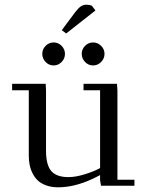

<svg xmlns="http://www.w3.org/2000/svg" viewBox="-20 -800 619 827"><path d="M32.2 -411.1V-439H176.8L178.2 -411.1V-150.9Q178.2 -89.4 200.9 -63.2Q223.6 -37.1 274.9 -37.1Q306.2 -37.1 346.7 -49.8Q387.2 -62.5 411.1 -76.2V-411.1H339.8V-439H483.9L485.8 -411.1V-25.9H559.1V0H415L411.1 -23.9V-45.9Q314.5 6.8 231 6.8Q202.1 6.8 179.7 -1.2Q157.2 -9.3 143.3 -22.2Q129.4 -35.2 120.4 -53.2Q111.3 -71.3 107.7 -89.8Q104 -108.4 104 -128.9V-411.1ZM176.5 -533Q162.1 -547.9 162.1 -567.9Q162.1 -587.9 176.5 -602.5Q190.9 -617.2 210.9 -617.2Q231 -617.2 245.4 -602.5Q259.8 -587.9 259.8 -567.9Q259.8 -547.9 245.4 -533Q231 -518.1 210.9 -518.1Q190.9 -518.1 176.5 -533ZM246.1 -669.9 304.2 -748Q318.8 -766.6 329.1 -773.2Q339.4 -779.8 354 -779.8Q359.4 -779.8 365 -778.6Q370.6 -777.3 373 -776.4L376 -774.9L391.1 -754.9L265.1 -655.8ZM346.4 -533Q332 -547.9 332 -567.9Q332 -587.9 346.4 -602.5Q360.8 -617.2 380.9 -617.2Q400.9 -617.2 415.5 -602.5Q430.2 -587.9 430.2 -567.9Q430.2 -547.9 415.5 -533Q400.9 -518.1 380.9 -518.1Q360.8 -518.1 346.4 -533Z"/></svg>

Font: Dehuti
Style: Book
Weight: 400
Version: Version 1.2